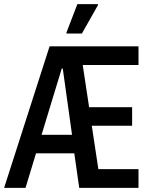

<svg xmlns="http://www.w3.org/2000/svg" viewBox="-28 -913 730 933"><path d="M-8 0 213 -688H645V-597H374L405 -392H614V-302H418L450 -91H645V0H357L333 -168H147L96 0ZM174 -258H322L277 -580H272ZM295 -750V-755L348 -893H448V-888L370 -750Z"/></svg>

Font: Saira Condensed SemiBold
Style: Regular
Weight: 600
Width: 3
Designer: Hector Gatti with collaboration of the Omnibus-Type team
Foundry: Omnibus-Type
Version: Version 1.100